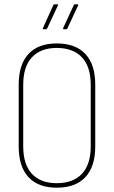

<svg xmlns="http://www.w3.org/2000/svg" viewBox="-20 -865 528 893"><path d="M244 8Q158 8 112.5 -41Q67 -90 67 -184V-471Q67 -565 112.5 -614Q158 -663 244 -663Q331 -663 377 -614Q423 -565 423 -471V-184Q423 -90 377 -41Q331 8 244 8ZM244 -13Q320 -13 361 -56.5Q402 -100 402 -185V-470Q402 -555 361 -598.5Q320 -642 244 -642Q169 -642 128.5 -598.5Q88 -555 88 -470V-185Q88 -100 128.5 -56.5Q169 -13 244 -13ZM277 -729Q271 -729 274 -735L323 -841Q324 -845 328 -845H341Q343 -845 344 -843.5Q345 -842 343 -839L294 -734Q291 -729 289 -729ZM182 -729Q177 -729 180 -735L228 -841Q229 -845 234 -845H247Q249 -845 250 -843.5Q251 -842 249 -839L200 -734Q197 -729 194 -729Z"/></svg>

Font: Sofia Sans Condensed Thin
Style: Regular
Weight: 250
Version: Version 4.100